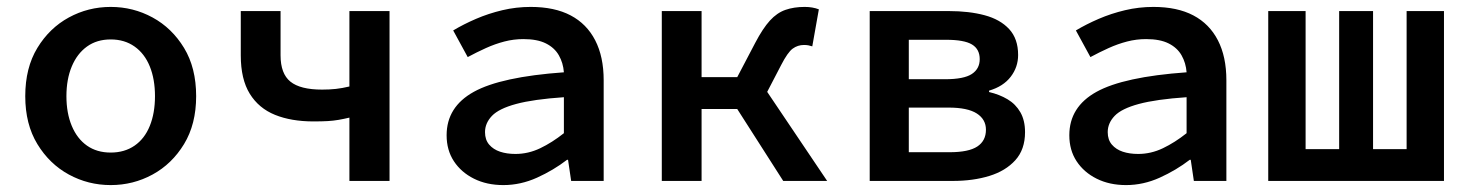

<svg xmlns="http://www.w3.org/2000/svg" viewBox="-20 -523 4240 555"><path d="M300 12Q235 12 179 -18.5Q123 -49 88 -106.5Q53 -164 53 -245Q53 -327 88 -384.5Q123 -442 179 -472.5Q235 -503 300 -503Q365 -503 421 -472.5Q477 -442 512 -384.5Q547 -327 547 -245Q547 -164 512 -106.5Q477 -49 421 -18.5Q365 12 300 12ZM300 -82Q340 -82 369 -102Q398 -122 413 -159Q428 -196 428 -245Q428 -294 413 -331Q398 -368 369 -388.5Q340 -409 300 -409Q260 -409 231.5 -388.5Q203 -368 187.5 -331Q172 -294 172 -245Q172 -196 187.5 -159Q203 -122 231.5 -102Q260 -82 300 -82Z M990 0V-183Q973 -179 958.5 -176.5Q944 -174 927.5 -173Q911 -172 886 -172Q822 -172 775 -191Q728 -210 702 -252Q676 -294 676 -363V-491H791V-363Q791 -310 819.5 -287Q848 -264 911 -264Q933 -264 951 -266Q969 -268 990 -273V-491H1106V0Z M1435 12Q1387 12 1350 -6.5Q1313 -25 1292 -57Q1271 -89 1271 -132Q1271 -214 1349.5 -257.5Q1428 -301 1610 -314Q1608 -341 1595.5 -363Q1583 -385 1558 -397.5Q1533 -410 1493 -410Q1465 -410 1438 -403Q1411 -396 1384.5 -384Q1358 -372 1332 -358L1290 -435Q1320 -453 1356 -468.5Q1392 -484 1432 -493.5Q1472 -503 1514 -503Q1583 -503 1629.5 -478.5Q1676 -454 1700.5 -406.5Q1725 -359 1725 -291V0H1631L1622 -61H1619Q1580 -31 1532.5 -9.5Q1485 12 1435 12ZM1470 -78Q1507 -78 1541.5 -94.5Q1576 -111 1610 -138V-242Q1522 -236 1472 -222.5Q1422 -209 1402 -188Q1382 -167 1382 -141Q1382 -119 1394 -105Q1406 -91 1425.5 -84.5Q1445 -78 1470 -78Z M1893 0V-491H2008V-300H2169L2371 0H2244L2111 -208H2008V0ZM2186 -235 2088 -256 2163 -399Q2185 -441 2205.5 -463.5Q2226 -486 2250.5 -494.5Q2275 -503 2306 -503Q2329 -503 2347 -496L2328 -389Q2322 -391 2316.5 -392Q2311 -393 2304 -393Q2286 -393 2271.5 -382.5Q2257 -372 2238 -335Z M2494 0V-491H2723Q2781 -491 2826 -479Q2871 -467 2897 -439Q2923 -411 2923 -364Q2923 -329 2901.5 -301Q2880 -273 2839 -261V-257Q2869 -250 2892.5 -236Q2916 -222 2929.5 -198.5Q2943 -175 2943 -141Q2943 -91 2915 -60Q2887 -29 2840 -14.5Q2793 0 2734 0ZM2607 -294H2712Q2766 -294 2789 -309Q2812 -324 2812 -352Q2812 -381 2789.5 -394.5Q2767 -408 2715 -408H2607ZM2607 -83H2725Q2780 -83 2805 -99.5Q2830 -116 2830 -148Q2830 -178 2803.5 -195Q2777 -212 2722 -212H2607Z M3235 12Q3187 12 3150 -6.5Q3113 -25 3092 -57Q3071 -89 3071 -132Q3071 -214 3149.5 -257.5Q3228 -301 3410 -314Q3408 -341 3395.5 -363Q3383 -385 3358 -397.5Q3333 -410 3293 -410Q3265 -410 3238 -403Q3211 -396 3184.5 -384Q3158 -372 3132 -358L3090 -435Q3120 -453 3156 -468.5Q3192 -484 3232 -493.5Q3272 -503 3314 -503Q3383 -503 3429.5 -478.5Q3476 -454 3500.5 -406.5Q3525 -359 3525 -291V0H3431L3422 -61H3419Q3380 -31 3332.5 -9.5Q3285 12 3235 12ZM3270 -78Q3307 -78 3341.5 -94.5Q3376 -111 3410 -138V-242Q3322 -236 3272 -222.5Q3222 -209 3202 -188Q3182 -167 3182 -141Q3182 -119 3194 -105Q3206 -91 3225.5 -84.5Q3245 -78 3270 -78Z M3646 0V-491H3754V-92H3851V-491H3949V-92H4046V-491H4154V0Z"/></svg>

Font: Source Code Pro SemiBold
Style: Regular
Weight: 600
Monospace: yes
Designer: Paul D. Hunt, Teo Tuominen
Foundry: Adobe Systems Incorporated
Version: Version 1.018;hotconv 1.0.116;makeotfexe 2.5.65601